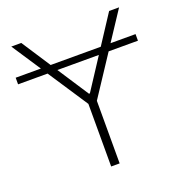

<svg xmlns="http://www.w3.org/2000/svg" viewBox="-132 -839 894 951"><g transform="rotate(-20 315.0 -363.5)"><path d="M630.7 -574.9H498.9L599.4 -727.3H546.9L447.4 -574.9H183.2L83.8 -727.3H31.2L131.7 -574.9H-1.1V-540.1H154.5L293 -329.9V0H337.7V-329.9L476.2 -540.1H630.7ZM206 -540.1H424.7L317.8 -376.4H312.9Z"/></g></svg>

Font: Karasuma Gothic
Style: Thin
Weight: 200
Designer: Rasmus Andersson / Ryoko Ishizuka
Foundry: rsms
Version: Version 1.00